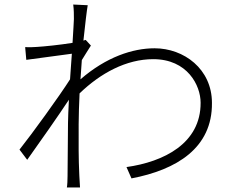

<svg xmlns="http://www.w3.org/2000/svg" viewBox="-20 -801 1040 847"><path d="M358 -625 348 -622C356 -697 363 -756 367 -778L303 -781C306 -759 306 -736 306 -717C306 -706 303 -665 300 -612C245 -603 176 -596 143 -594C126 -593 109 -592 91 -593L96 -537C162 -546 254 -558 297 -564C294 -528 292 -489 289 -451C242 -377 121 -210 66 -141L100 -96C157 -176 233 -284 284 -361C282 -318 280 -281 280 -259C279 -159 279 -119 278 -24C278 -8 277 16 275 26H333L330 -25C326 -111 327 -158 327 -254C327 -294 329 -340 331 -389C423 -478 537 -540 656 -540C807 -540 865 -424 865 -348C866 -168 702 -87 538 -64L560 -14C759 -52 917 -148 915 -347C915 -497 791 -588 662 -588C566 -588 449 -550 335 -451C337 -479 339 -508 341 -536C354 -558 370 -582 381 -600Z"/></svg>

Font: Genne Gothic Light
Style: Regular
Weight: 300
Designer: Ryoko NISHIZUKA (kana & ideographs); Paul D. Hunt (Latin, Greek & Cyrillic); Wenlong ZHANG (bopomofo); Sandoll Communica
Foundry: Adobe Systems Incorporated
Version: Version 1.004;PS 1.004;hotconv 16.6.51;makeotf.lib2.5.65220